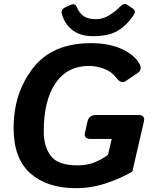

<svg xmlns="http://www.w3.org/2000/svg" viewBox="-20 -935 777 971"><path d="M293 -863.3Q286.1 -887.2 311 -898.4L337.9 -910.6Q360.8 -920.9 369.6 -897Q378.4 -873 400.6 -855.5Q422.9 -837.9 464.8 -837.9Q500 -837.9 531.7 -857.4Q563.5 -877 583.5 -897.9Q606.4 -921.9 622.1 -911.6L652.8 -891.1Q670.4 -879.4 654.3 -856Q617.2 -802.7 571.8 -777.3Q526.4 -752 450.7 -752Q386.7 -752 347.2 -782.2Q307.6 -812.5 293 -863.3ZM48.8 -287.1Q48.8 -464.4 146.7 -590.6Q244.6 -716.8 440.4 -716.8Q528.3 -716.8 592.3 -688.7Q656.2 -660.6 683.6 -615.7Q703.1 -583.5 675.3 -564.9L614.7 -524.4Q592.3 -509.3 567.9 -542Q543.5 -574.2 504.4 -587.9Q465.3 -601.6 430.2 -601.6Q320.8 -601.6 261 -514.6Q201.2 -427.7 201.2 -268.6Q201.2 -194.8 236.8 -146.7Q272.5 -98.6 374 -98.6Q419.4 -98.6 457.5 -113.8Q495.6 -128.9 526.4 -152.3L544.9 -232.4H439Q402.3 -232.4 409.7 -264.2L422.9 -321.8Q430.2 -353.5 466.8 -353.5H678.7Q715.3 -353.5 708 -321.8L649.4 -67.4Q589.4 -32.2 515.4 -7.8Q441.4 16.6 363.8 16.6Q218.3 16.6 133.5 -58.3Q48.8 -133.3 48.8 -287.1Z"/></svg>

Font: Istok
Style: Bold Italic
Weight: 700
Italic angle: -13°
Designer: Andrey V. Panov
Foundry: Andrey V. Panov
Version: Version 1.0.3